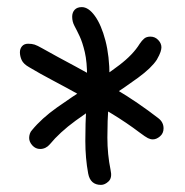

<svg xmlns="http://www.w3.org/2000/svg" viewBox="-20 -771 520 540"><path d="M93 -352Q80 -352 71 -362Q62 -372 62 -383Q62 -389 64 -395Q66 -401 70 -405Q97 -438 140 -468.5Q183 -499 229.5 -528.5Q276 -558 315 -587.5Q354 -617 373 -648Q379 -657 385.5 -662.5Q392 -668 403 -668Q416 -668 425 -658.5Q434 -649 434 -638Q434 -633 431.5 -625Q429 -617 421 -603Q406 -580 368.5 -552.5Q331 -525 284 -494.5Q237 -464 192.5 -431.5Q148 -399 120 -365Q115 -359 108 -355.5Q101 -352 93 -352ZM264 -251Q249 -251 240 -259Q231 -267 228 -283Q220 -326 220 -374.5Q220 -423 222.5 -470Q225 -517 225 -553Q225 -597 218.5 -624.5Q212 -652 204 -669Q196 -686 189.5 -698Q183 -710 183 -724Q183 -736 190 -743.5Q197 -751 210 -751Q229 -751 247 -726Q265 -701 276.5 -657Q288 -613 288 -556Q288 -520 285 -475.5Q282 -431 282 -384Q282 -337 291 -293Q296 -271 285.5 -261Q275 -251 264 -251ZM410 -379Q403 -379 396 -382.5Q389 -386 373 -398Q336 -426 294 -451.5Q252 -477 210 -500.5Q168 -524 130 -544Q92 -564 62 -582Q46 -591 41 -602Q36 -613 36 -624Q36 -634 42 -641Q48 -648 59 -648Q70 -648 77.5 -645.5Q85 -643 99 -635Q138 -613 192.5 -584Q247 -555 307.5 -519Q368 -483 426 -438Q440 -427 440 -410Q440 -396 430 -387.5Q420 -379 410 -379Z"/></svg>

Font: Shantell Sans Light
Style: Regular
Weight: 300
Designer: Stephen Nixon, Anya Danilova, Shantell Martin
Foundry: Arrow Type
Version: Version 1.011;[c5ecc13dd]